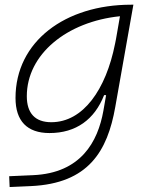

<svg xmlns="http://www.w3.org/2000/svg" viewBox="-20 -542 626 797"><path d="M20 234.4 107.9 230.5C347.7 219.7 426.3 85 458.5 -98.1L533.7 -522.5H524.4C251 -522.5 44.4 -370.1 44.4 -135.3C44.4 -39.6 92.8 10.3 185.5 10.3C295.9 10.3 372.6 -46.4 412.1 -147H420.4L409.2 -82.5C386.2 46.9 315.4 176.3 117.7 185.1L18.1 189.5ZM478 -474.6 461.4 -379.4 457.5 -359.9C419.9 -170.9 325.7 -34.7 192.9 -34.7C126 -34.7 91.3 -71.8 91.3 -142.6C91.3 -316.9 257.8 -452.1 478 -474.6Z"/></svg>

Font: Cascadia Code PL ExtraLight
Style: Italic
Weight: 200
Italic angle: -10°
Monospace: yes
Designer: Aaron Bell
Foundry: Saja Typeworks
Version: Version 2404.023